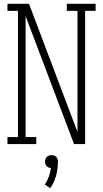

<svg xmlns="http://www.w3.org/2000/svg" viewBox="-20 -755 540 1006"><path d="M19 0V-37H74V-698H19V-735H132L368 -111L386 -64V-698H330V-735H481V-698H426V0H368L114 -671V-37H170V0ZM243 231 215 212Q228 193 236 170.5Q244 148 247 125Q241 125 234.5 122.5Q228 120 224 115.5Q220 111 218 104.5Q216 98 216 92Q216 85 218.5 78.5Q221 72 225.5 67Q230 62 236.5 60Q243 58 250 58Q257 58 263.5 60Q270 62 274.5 67Q279 72 281.5 78.5Q284 85 284 92V94L283 105Q282 138 272.5 170.5Q263 203 243 231Z"/></svg>

Font: Iosevka Slab Extralight
Style: Regular
Weight: 200
Monospace: yes
Designer: Belleve Invis
Foundry: Belleve Invis
Version: Version 11.1.1; ttfautohint (v1.8.3)